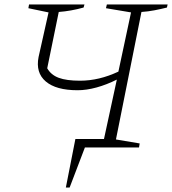

<svg xmlns="http://www.w3.org/2000/svg" viewBox="-20 -665 776 866"><path d="M277 181 320 -38H449L507 -306Q461 -283 415.5 -270.5Q370 -258 330 -258Q233 -258 186.5 -297.5Q140 -337 154 -408L199 -609L108 -628L111 -645H361L357 -631Q328 -623 300 -618Q272 -613 245 -611L193 -357Q210 -327 245 -314Q280 -301 341 -301Q427 -301 514 -342L571 -609L458 -628L462 -645H736L733 -631Q705 -624 676.5 -618.5Q648 -613 618 -611L503 -36L610 -18L607 0H363L294 181Z"/></svg>

Font: Piazzolla SC ExtraLight
Style: Italic
Weight: 200
Italic angle: -11.3°
Designer: Juan Pablo del Peral
Foundry: Huerta Tipografica
Version: Version 1.330